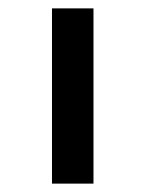

<svg xmlns="http://www.w3.org/2000/svg" viewBox="-20 -438 346 458"><path d="M104 0V-418H203V0Z"/></svg>

Font: EauTestText Semibold
Style: Regular
Weight: 600
Designer: Christian Thalmann (Catharsis Fonts)
Version: Version 0.001;PS 000.001;hotconv 1.0.88;makeotf.lib2.5.64775